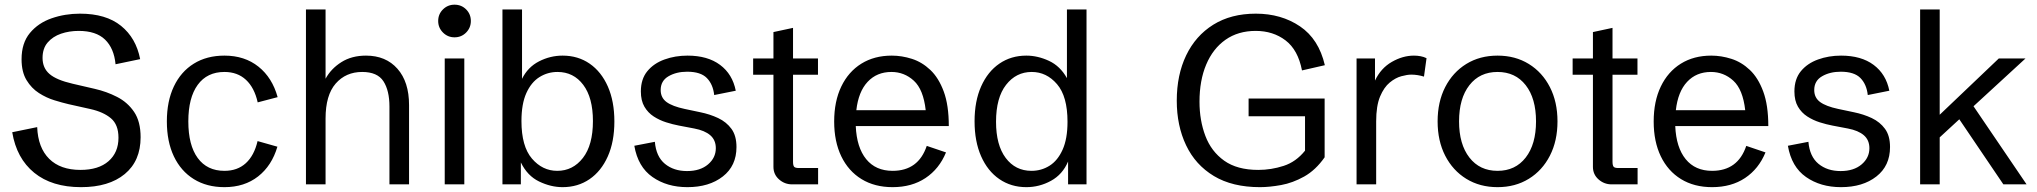

<svg xmlns="http://www.w3.org/2000/svg" viewBox="-20 -772 8532 804"><path d="M319.3 11.7Q197.3 11.7 123.3 -48.6Q49.3 -108.9 31.2 -218.3L135.7 -239.7Q139.2 -153.3 186 -106.9Q232.9 -60.5 316.9 -60.5Q392.6 -60.5 434.3 -96.9Q476.1 -133.3 476.1 -195.3Q476.1 -250 444.6 -276.6Q413.1 -303.2 358.4 -315.4L266.6 -335.9Q241.2 -341.8 207.8 -352.1Q174.3 -362.3 143.1 -382.3Q111.8 -402.3 91.1 -436.5Q70.3 -470.7 70.3 -523.9Q70.3 -591.8 105.2 -633.8Q140.1 -675.8 196 -695.3Q252 -714.8 314.9 -714.8Q423.8 -714.8 486.8 -663.8Q549.8 -612.8 566.9 -524.4L463.9 -502.9Q457.5 -569.8 419.9 -606.2Q382.3 -642.6 309.6 -642.6Q270 -642.6 235.6 -630.9Q201.2 -619.1 179.7 -594.2Q158.2 -569.3 158.2 -529.3Q158.2 -487.3 187.3 -462.2Q216.3 -437 284.2 -421.4L377 -399.9Q426.3 -388.7 470.2 -366.2Q514.2 -343.8 541.5 -303.5Q568.8 -263.2 568.8 -197.3Q568.8 -98.1 502.4 -43.2Q436 11.7 319.3 11.7Z M919.9 11.7Q845.7 11.7 791.5 -22Q737.3 -55.7 708 -117.4Q678.7 -179.2 678.7 -263.7Q678.7 -348.1 708 -409.9Q737.3 -471.7 791.5 -505.4Q845.7 -539.1 919.9 -539.1Q1004.4 -539.1 1062.3 -492.9Q1120.1 -446.8 1142.6 -365.2L1059.1 -343.3Q1045.4 -404.8 1010 -437.7Q974.6 -470.7 919.9 -470.7Q847.2 -470.7 807.9 -416.7Q768.6 -362.8 768.6 -263.7Q768.6 -164.1 807.9 -110.4Q847.2 -56.6 919.9 -56.6Q974.1 -56.6 1009.3 -88.6Q1044.4 -120.6 1058.6 -181.2L1141.6 -157.7Q1118.2 -78.1 1060.8 -33.2Q1003.4 11.7 919.9 11.7Z M1261.2 0V-732.4H1343.3V-442.4Q1366.2 -484.4 1409.4 -511.7Q1452.6 -539.1 1512.7 -539.1Q1595.7 -539.1 1644.3 -484.1Q1692.9 -429.2 1692.9 -332V0H1610.8V-325.7Q1610.8 -392.6 1585.7 -431.6Q1560.5 -470.7 1496.6 -470.7Q1428.2 -470.7 1385.7 -422.1Q1343.3 -373.5 1343.3 -275.9V0Z M1842.3 0V-527.3H1924.3V0ZM1883.3 -615.7Q1855 -615.7 1835 -635.7Q1814.9 -655.8 1814.9 -684.1Q1814.9 -712.9 1835 -732.7Q1855 -752.4 1883.3 -752.4Q1912.1 -752.4 1931.9 -732.7Q1951.7 -712.9 1951.7 -684.1Q1951.7 -655.8 1931.9 -635.7Q1912.1 -615.7 1883.3 -615.7Z M2335.9 11.7Q2286.6 11.7 2237.5 -12Q2188.5 -35.6 2161.1 -91.8V0H2084V-732.4H2166V-441.9Q2190.4 -491.2 2237.3 -515.1Q2284.2 -539.1 2335.9 -539.1Q2400.4 -539.1 2449.2 -505.4Q2498 -471.7 2525.4 -409.7Q2552.7 -347.7 2552.7 -263.2Q2552.7 -178.7 2525.1 -116.9Q2497.6 -55.2 2448.7 -21.7Q2399.9 11.7 2335.9 11.7ZM2313.5 -56.6Q2378.9 -56.6 2420.9 -110.6Q2462.9 -164.6 2462.9 -265.1Q2462.9 -362.8 2422.4 -416.7Q2381.8 -470.7 2314.5 -470.7Q2273.4 -470.7 2239 -449.2Q2204.6 -427.7 2184.1 -382.3Q2163.6 -336.9 2163.6 -265.1Q2163.6 -159.2 2207.5 -107.9Q2251.5 -56.6 2313.5 -56.6Z M2858.4 11.7Q2772.9 11.7 2712.2 -30.8Q2651.4 -73.2 2636.2 -161.6L2722.2 -178.2Q2727.5 -116.2 2764.4 -85.9Q2801.3 -55.7 2856.9 -55.7Q2912.1 -55.7 2944.8 -83.5Q2977.5 -111.3 2977.5 -151.4Q2977.5 -185.5 2954.3 -205.6Q2931.2 -225.6 2887.2 -233.9L2823.2 -246.1Q2797.4 -251 2769.5 -259.8Q2741.7 -268.6 2717.5 -284.2Q2693.4 -299.8 2678.5 -325.2Q2663.6 -350.6 2663.6 -389.2Q2663.6 -440.9 2690.7 -473.9Q2717.8 -506.8 2762.5 -522.9Q2807.1 -539.1 2858.9 -539.1Q2943.4 -539.1 2995.4 -500.2Q3047.4 -461.4 3061 -392.1L2970.7 -374Q2965.8 -418.9 2939.9 -445.3Q2914.1 -471.7 2857.4 -471.7Q2812 -471.7 2779.3 -452.6Q2746.6 -433.6 2746.6 -395Q2746.6 -362.8 2771.2 -344.7Q2795.9 -326.7 2846.7 -315.9L2911.6 -302.2Q2952.6 -293.9 2987.3 -277.6Q3022 -261.2 3043 -232.4Q3064 -203.6 3064 -156.2Q3064 -77.6 3006.8 -33Q2949.7 11.7 2858.4 11.7Z M3296.9 0Q3265.6 0 3242.2 -20.8Q3218.8 -41.5 3218.8 -73.2V-459H3133.8V-527.3H3218.8V-637.7L3300.8 -655.3V-527.3H3405.3V-459H3300.8V-95.2Q3300.8 -79.1 3305.4 -73.7Q3310.1 -68.4 3325.2 -68.4H3405.8V0Z M3717.8 11.7Q3642.6 11.7 3587.6 -22Q3532.7 -55.7 3502.9 -117.4Q3473.1 -179.2 3473.1 -263.2Q3473.1 -347.7 3502.9 -409.7Q3532.7 -471.7 3586.9 -505.4Q3641.1 -539.1 3714.4 -539.1Q3756.3 -539.1 3798.6 -525.6Q3840.8 -512.2 3875.7 -479.2Q3910.6 -446.3 3931.9 -388.9Q3953.1 -331.5 3953.1 -244.1H3563.5Q3567.4 -154.3 3607.2 -105.5Q3647 -56.6 3717.8 -56.6Q3825.7 -56.6 3860.8 -161.1L3941.4 -133.8Q3913.1 -64.9 3855.7 -26.6Q3798.3 11.7 3717.8 11.7ZM3712.9 -470.7Q3651.9 -470.7 3613.3 -429.4Q3574.7 -388.2 3565.9 -310.5H3856.4Q3846.7 -397.5 3806.6 -434.1Q3766.6 -470.7 3712.9 -470.7Z M4277.8 11.7Q4213.9 11.7 4164.8 -22Q4115.7 -55.7 4088.4 -117.7Q4061 -179.7 4061 -264.2Q4061 -348.6 4088.6 -410.4Q4116.2 -472.2 4165 -505.6Q4213.9 -539.1 4277.8 -539.1Q4325.2 -539.1 4372.3 -517.3Q4419.4 -495.6 4447.8 -444.8V-732.4H4529.8V0H4452.6V-95.7Q4429.7 -41.5 4381.1 -14.9Q4332.5 11.7 4277.8 11.7ZM4299.3 -56.6Q4340.8 -56.6 4375 -78.1Q4409.2 -99.6 4429.7 -145.3Q4450.2 -190.9 4450.2 -262.2Q4450.2 -368.7 4406.2 -419.7Q4362.3 -470.7 4300.3 -470.7Q4234.9 -470.7 4192.9 -416.7Q4150.9 -362.8 4150.9 -262.2Q4150.9 -164.6 4191.4 -110.6Q4231.9 -56.6 4299.3 -56.6Z M5256.3 11.7Q5140.6 11.7 5063.2 -34.9Q4985.8 -81.5 4946.8 -163.6Q4907.7 -245.6 4907.7 -350.6Q4907.7 -458 4947 -540Q4986.3 -622.1 5060.5 -668.5Q5134.8 -714.8 5238.8 -714.8Q5345.2 -714.8 5423.8 -661.6Q5502.4 -608.4 5527.8 -499L5432.1 -477.1Q5415.5 -563 5363.3 -602.8Q5311 -642.6 5238.3 -642.6Q5164.6 -642.6 5111.8 -605.5Q5059.1 -568.4 5031 -501.7Q5002.9 -435.1 5002.9 -346.2Q5002.9 -267.6 5027.6 -202.6Q5052.2 -137.7 5106.4 -99.1Q5160.6 -60.5 5249 -60.5Q5303.2 -60.5 5355.2 -77.4Q5407.2 -94.2 5444.8 -141.1V-285.2H5208.5V-359.4H5526.9V-113.3Q5489.3 -59.6 5441.2 -32.7Q5393.1 -5.9 5344.5 2.9Q5295.9 11.7 5256.3 11.7Z M5660.6 0V-527.3H5737.8V-434.6Q5762.2 -486.3 5808.1 -512.7Q5854 -539.1 5900.9 -539.1Q5915 -539.1 5928.5 -536.6Q5941.9 -534.2 5953.6 -528.3L5942.9 -451.2Q5916 -459.5 5889.6 -459.5Q5873 -459.5 5848.4 -452.9Q5823.7 -446.3 5799.6 -426.5Q5775.4 -406.7 5759 -367.7Q5742.7 -328.6 5742.7 -263.7V0Z M6251 11.7Q6176.8 11.7 6120.1 -23.2Q6063.5 -58.1 6031.7 -120.1Q6000 -182.1 6000 -263.7Q6000 -345.2 6031.7 -407.2Q6063.5 -469.2 6120.1 -504.2Q6176.8 -539.1 6251 -539.1Q6325.2 -539.1 6381.8 -504.2Q6438.5 -469.2 6470.2 -407.2Q6502 -345.2 6502 -263.7Q6502 -182.1 6470.2 -120.1Q6438.5 -58.1 6381.8 -23.2Q6325.2 11.7 6251 11.7ZM6251 -56.6Q6325.7 -56.6 6368.9 -112.3Q6412.1 -168 6412.1 -263.7Q6412.1 -359.9 6368.9 -415.3Q6325.7 -470.7 6251 -470.7Q6176.3 -470.7 6133.1 -415.3Q6089.8 -359.9 6089.8 -263.7Q6089.8 -168 6133.1 -112.3Q6176.3 -56.6 6251 -56.6Z M6728.5 0Q6697.3 0 6673.8 -20.8Q6650.4 -41.5 6650.4 -73.2V-459H6565.4V-527.3H6650.4V-637.7L6732.4 -655.3V-527.3H6836.9V-459H6732.4V-95.2Q6732.4 -79.1 6737.1 -73.7Q6741.7 -68.4 6756.8 -68.4H6837.4V0Z M7149.4 11.7Q7074.2 11.7 7019.3 -22Q6964.4 -55.7 6934.6 -117.4Q6904.8 -179.2 6904.8 -263.2Q6904.8 -347.7 6934.6 -409.7Q6964.4 -471.7 7018.6 -505.4Q7072.8 -539.1 7146 -539.1Q7188 -539.1 7230.2 -525.6Q7272.5 -512.2 7307.4 -479.2Q7342.3 -446.3 7363.5 -388.9Q7384.8 -331.5 7384.8 -244.1H6995.1Q6999 -154.3 7038.8 -105.5Q7078.6 -56.6 7149.4 -56.6Q7257.3 -56.6 7292.5 -161.1L7373 -133.8Q7344.7 -64.9 7287.4 -26.6Q7230 11.7 7149.4 11.7ZM7144.5 -470.7Q7083.5 -470.7 7044.9 -429.4Q7006.3 -388.2 6997.6 -310.5H7288.1Q7278.3 -397.5 7238.3 -434.1Q7198.2 -470.7 7144.5 -470.7Z M7689 11.7Q7603.5 11.7 7542.7 -30.8Q7481.9 -73.2 7466.8 -161.6L7552.7 -178.2Q7558.1 -116.2 7595 -85.9Q7631.8 -55.7 7687.5 -55.7Q7742.7 -55.7 7775.4 -83.5Q7808.1 -111.3 7808.1 -151.4Q7808.1 -185.5 7784.9 -205.6Q7761.7 -225.6 7717.8 -233.9L7653.8 -246.1Q7627.9 -251 7600.1 -259.8Q7572.3 -268.6 7548.1 -284.2Q7523.9 -299.8 7509 -325.2Q7494.1 -350.6 7494.1 -389.2Q7494.1 -440.9 7521.2 -473.9Q7548.3 -506.8 7593 -522.9Q7637.7 -539.1 7689.5 -539.1Q7773.9 -539.1 7825.9 -500.2Q7877.9 -461.4 7891.6 -392.1L7801.3 -374Q7796.4 -418.9 7770.5 -445.3Q7744.6 -471.7 7688 -471.7Q7642.6 -471.7 7609.9 -452.6Q7577.1 -433.6 7577.1 -395Q7577.1 -362.8 7601.8 -344.7Q7626.5 -326.7 7677.2 -315.9L7742.2 -302.2Q7783.2 -293.9 7817.9 -277.6Q7852.5 -261.2 7873.5 -232.4Q7894.5 -203.6 7894.5 -156.2Q7894.5 -77.6 7837.4 -33Q7780.3 11.7 7689 11.7Z M8020.5 0V-732.4H8102.5V-291.5L8350.1 -527.3H8461.9L8244.1 -327.1L8466.3 0H8369.1L8184.6 -272.5L8102.5 -196.8V0Z"/></svg>

Font: Schibsted Grotesk
Style: Regular
Weight: 400
Designer: Bakken & Baeck AS, Henrik Kongsvoll
Foundry: Schibsted ASA
Version: Version 1.100; ttfautohint (v1.8.4.7-5d5b);gftools[0.9.25]